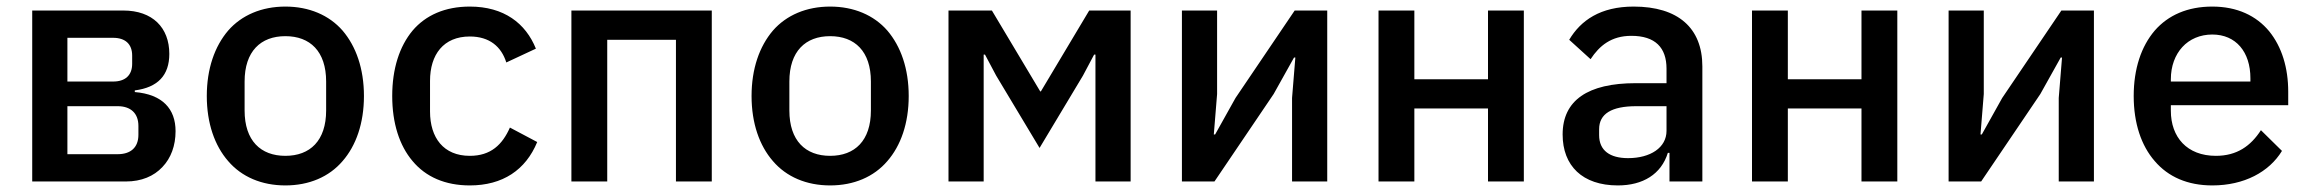

<svg xmlns="http://www.w3.org/2000/svg" viewBox="-20 -552 7023 584"><path d="M78 -520H355C444 -520 495 -468 495 -388C495 -323 460 -286 390 -277V-272C474 -265 514 -221 514 -153C514 -109 500 -71 474 -44C448 -16 410 0 363 0H78ZM338 -83C377 -83 401 -103 401 -142V-169C401 -208 377 -229 338 -229H185V-83ZM324 -304C361 -304 382 -323 382 -358V-383C382 -418 361 -437 324 -437H185V-304Z M848 12C776 12 715 -14 674 -62C633 -109 609 -177 609 -260C609 -343 633 -411 674 -459C715 -506 776 -532 848 -532C920 -532 981 -506 1022 -459C1063 -411 1087 -343 1087 -260C1087 -177 1063 -109 1022 -62C981 -14 920 12 848 12ZM848 -78C923 -78 972 -124 972 -216V-304C972 -396 923 -442 848 -442C773 -442 724 -396 724 -304V-216C724 -124 773 -78 848 -78Z M1409 12C1334 12 1275 -14 1235 -62C1195 -109 1173 -177 1173 -260C1173 -343 1195 -411 1235 -459C1275 -506 1334 -532 1409 -532C1513 -532 1579 -481 1610 -404L1520 -362C1505 -410 1469 -441 1409 -441C1329 -441 1288 -386 1288 -306V-213C1288 -133 1329 -78 1409 -78C1473 -78 1508 -112 1531 -164L1614 -120C1579 -35 1509 12 1409 12Z M1718 -520H2145V0H2036V-431H1827V0H1718Z M2505 12C2433 12 2372 -14 2331 -62C2290 -109 2266 -177 2266 -260C2266 -343 2290 -411 2331 -459C2372 -506 2433 -532 2505 -532C2577 -532 2638 -506 2679 -459C2720 -411 2744 -343 2744 -260C2744 -177 2720 -109 2679 -62C2638 -14 2577 12 2505 12ZM2505 -78C2580 -78 2629 -124 2629 -216V-304C2629 -396 2580 -442 2505 -442C2430 -442 2381 -396 2381 -304V-216C2381 -124 2430 -78 2505 -78Z M2865 -520H2997L3144 -274H3146L3293 -520H3419V0H3312V-386H3308L3274 -322L3142 -102L3010 -322L2976 -386H2972V0H2865Z M3575 -520H3682V-266L3672 -143H3676L3738 -254L3918 -520H4017V0H3910V-254L3920 -377H3916L3854 -266L3674 0H3575Z M4173 -520H4282V-311H4506V-520H4615V0H4506V-222H4282V0H4173Z M4949 -532C4848 -532 4788 -490 4753 -431L4818 -372C4845 -413 4881 -443 4942 -443C5015 -443 5049 -407 5049 -343V-299H4955C4810 -299 4733 -247 4733 -143C4733 -48 4793 12 4901 12C4977 12 5033 -22 5053 -87H5058V0H5158V-350C5158 -467 5084 -532 4949 -532ZM5049 -154C5049 -103 5000 -71 4932 -71C4877 -71 4844 -94 4844 -141V-159C4844 -206 4882 -229 4957 -229H5049V-154Z M5309 -520H5418V-311H5642V-520H5751V0H5642V-222H5418V0H5309Z M5907 -520H6014V-266L6004 -143H6008L6070 -254L6250 -520H6349V0H6242V-254L6252 -377H6248L6186 -266L6006 0H5907Z M6709 12C6634 12 6575 -14 6534 -62C6493 -109 6470 -177 6470 -260C6470 -343 6493 -411 6534 -459C6575 -506 6634 -532 6709 -532C6785 -532 6843 -504 6882 -457C6921 -409 6940 -345 6940 -273V-232H6583V-215C6583 -135 6632 -78 6720 -78C6784 -78 6826 -108 6857 -156L6921 -93C6882 -29 6806 12 6709 12ZM6709 -447C6672 -447 6640 -433 6618 -409C6596 -385 6583 -351 6583 -311V-304H6825V-314C6825 -394 6781 -447 6709 -447Z"/></svg>

Font: Plexus Sans Medium
Style: Regular
Weight: 500
Version: Version 2.001;PS 002.001;hotconv 1.0.70;makeotf.lib2.5.58329